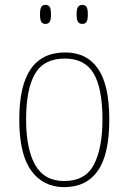

<svg xmlns="http://www.w3.org/2000/svg" viewBox="-20 -757 527 787"><path d="M243 10Q157 10 108 -57.5Q59 -125 59 -267Q59 -406 106 -474Q153 -542 247 -542Q336 -542 382 -475Q428 -408 428 -267Q428 -124 381 -57Q334 10 243 10ZM243 -15Q330 -15 365 -82.5Q400 -150 400 -267Q400 -394 364 -455.5Q328 -517 246 -517Q160 -517 123.5 -454.5Q87 -392 87 -267Q87 -146 124.5 -80.5Q162 -15 243 -15ZM317 -659Q306 -659 300 -667Q294 -675 294 -698Q294 -721 300 -729Q306 -737 317 -737Q329 -737 334.5 -729Q340 -721 340 -698Q340 -675 334.5 -667Q329 -659 317 -659ZM166 -659Q155 -659 149.5 -667Q144 -675 144 -698Q144 -721 149.5 -729Q155 -737 166 -737Q178 -737 183.5 -729Q189 -721 189 -698Q189 -675 183.5 -667Q178 -659 166 -659Z"/></svg>

Font: Noto Serif Bengali SemiCondensed Thin
Style: Regular
Weight: 100
Width: 4
Designer: Juan Bruce, Universal Thirst, Indian Type Foundry and the Monotype Design Team.
Foundry: Monotype Imaging Inc.
Version: Version 2.003; ttfautohint (v1.8.4.7-5d5b)